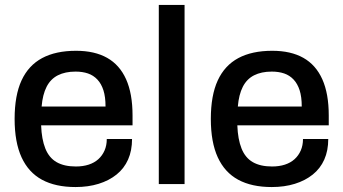

<svg xmlns="http://www.w3.org/2000/svg" viewBox="-20 -743 1386 775"><path d="M285 12Q204 12 149.5 -17.5Q95 -47 67 -108Q39 -169 39 -263Q39 -358 67 -418.5Q95 -479 150 -508.5Q205 -538 287 -538Q362 -538 412.5 -509.5Q463 -481 489 -423Q515 -365 515 -277V-237H146Q148 -181 163 -143.5Q178 -106 208.5 -88.5Q239 -71 286 -71Q315 -71 338 -78.5Q361 -86 377 -100.5Q393 -115 402 -135.5Q411 -156 411 -182H513Q513 -135 497 -99Q481 -63 450.5 -38.5Q420 -14 378 -1Q336 12 285 12ZM148 -313H406Q406 -352 397.5 -378.5Q389 -405 373 -422Q357 -439 335 -446.5Q313 -454 285 -454Q243 -454 213.5 -439Q184 -424 168 -392.5Q152 -361 148 -313Z M621 0V-723H725V0Z M1077 12Q996 12 941.5 -17.5Q887 -47 859 -108Q831 -169 831 -263Q831 -358 859 -418.5Q887 -479 942 -508.5Q997 -538 1079 -538Q1154 -538 1204.5 -509.5Q1255 -481 1281 -423Q1307 -365 1307 -277V-237H938Q940 -181 955 -143.5Q970 -106 1000.5 -88.5Q1031 -71 1078 -71Q1107 -71 1130 -78.5Q1153 -86 1169 -100.5Q1185 -115 1194 -135.5Q1203 -156 1203 -182H1305Q1305 -135 1289 -99Q1273 -63 1242.5 -38.5Q1212 -14 1170 -1Q1128 12 1077 12ZM940 -313H1198Q1198 -352 1189.5 -378.5Q1181 -405 1165 -422Q1149 -439 1127 -446.5Q1105 -454 1077 -454Q1035 -454 1005.5 -439Q976 -424 960 -392.5Q944 -361 940 -313Z"/></svg>

Font: Archivo SemiBold Medium
Style: Regular
Weight: 500
Version: Version 2.001